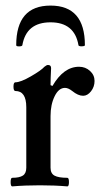

<svg xmlns="http://www.w3.org/2000/svg" viewBox="-20 -664 361 688"><path d="M38.1 -502Q38.1 -644 161.1 -644Q284.2 -644 284.2 -502Q284.2 -499.5 278.6 -498.5Q272.9 -497.6 267.3 -498.3Q261.7 -499 261.2 -502Q247.1 -584 161.1 -584Q74.2 -584 60.1 -502Q59.1 -498 48.6 -497.8Q38.1 -497.6 38.1 -502ZM23.9 3.9Q18.1 3.9 18.1 -11.5Q18.1 -26.9 23.9 -26.9Q49.8 -26.9 62 -34.9Q74.2 -43 74.2 -63V-279.8Q74.2 -337.9 35.2 -337.9Q28.3 -337.9 28.3 -353.5Q28.3 -369.1 35.2 -369.1Q53.7 -369.1 90.6 -390.4Q127.4 -411.6 139.2 -424.8Q147 -431.2 151.9 -431.2Q163.1 -431.2 163.1 -419.9Q161.1 -379.9 161.1 -358.9L168 -356Q208 -424.8 263.2 -424.8Q286.1 -424.8 302.5 -409.9Q318.8 -395 318.8 -374Q318.8 -353 306.2 -336.9Q293.5 -320.8 277.8 -320.8Q259.8 -320.8 238.8 -337.9Q224.6 -349.1 212.9 -349.1Q190.4 -349.1 175.8 -319.1Q161.1 -289.1 161.1 -248V-63Q161.1 -42.5 175.3 -34.7Q189.5 -26.9 221.2 -26.9Q227.1 -26.9 227.1 -11.5Q227.1 3.9 221.2 3.9Q176.8 0 123 0Q69.3 0 23.9 3.9Z"/></svg>

Font: Junicode SmCond Medium
Style: Regular
Weight: 500
Width: 4
Designer: Peter S. Baker
Version: Version 2.206